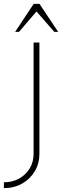

<svg xmlns="http://www.w3.org/2000/svg" viewBox="-60 -719 320 989"><path d="M-40 250V220Q4 220 38.5 200.8Q73 181.5 93 148.5Q113 115.5 113 74V-500H143V74Q143 123 119.2 163Q95.5 203 54.2 226.5Q13 250 -40 250ZM143.5 -699 239.5 -555H219.5L128 -660L38 -555H18L113.5 -699Z"/></svg>

Font: Urbanist Thin
Style: Regular
Weight: 100
Designer: Corey Hu
Foundry: Corey Hu
Version: Version 1.330; ttfautohint (v1.8.4.7-5d5b)